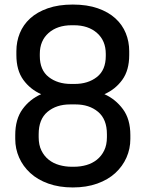

<svg xmlns="http://www.w3.org/2000/svg" viewBox="-20 -812 640 844"><path d="M300 12Q240 12 192.5 -5Q145 -22 113 -51.5Q81 -81 64 -119.5Q47 -158 47 -201V-218Q47 -288 79 -332Q111 -376 161 -398Q113 -419 82.5 -461Q52 -503 52 -570V-587Q52 -629 67 -666Q82 -703 112.5 -731Q143 -759 190 -775.5Q237 -792 300 -792Q363 -792 410 -775.5Q457 -759 487.5 -731Q518 -703 533 -666Q548 -629 548 -587V-570Q548 -503 517.5 -461Q487 -419 439 -398Q488 -376 520.5 -332Q553 -288 553 -218V-201Q553 -158 536 -119.5Q519 -81 487 -51.5Q455 -22 407.5 -5Q360 12 300 12ZM288 -353Q228 -353 189 -320.5Q150 -288 150 -222V-209Q150 -175 162 -150.5Q174 -126 194 -110Q214 -94 240.5 -86.5Q267 -79 295 -79H305Q334 -79 360 -86.5Q386 -94 406 -110Q426 -126 438 -150.5Q450 -175 450 -209V-222Q450 -288 411 -320.5Q372 -353 312 -353ZM295 -701Q232 -701 193.5 -667Q155 -633 155 -575V-566Q155 -504 194 -473.5Q233 -443 292 -443H308Q367 -443 406 -473.5Q445 -504 445 -566V-575Q445 -633 406.5 -667Q368 -701 305 -701Z"/></svg>

Font: Cooper Hewitt
Style: Regular
Weight: 707
Designer: Village Type and Design LLC
Foundry: Cooper Hewitt Smithsonian Design Museum
Version: 1.000